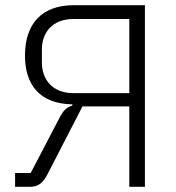

<svg xmlns="http://www.w3.org/2000/svg" viewBox="-20 -718 676 738"><path d="M38 -53H98L206 -260C223 -293 234 -305 258 -312V-317H255C134 -320 76 -391 76 -504C76 -628 142 -698 263 -698H537V0H477V-309H297L163 -49C144 -12 124 0 96 0H38ZM477 -360V-645H263C183 -645 141 -595 141 -527V-479C141 -410 183 -360 263 -360Z"/></svg>

Font: Plexus Sans Light
Style: Regular
Weight: 300
Version: Version 2.001;PS 002.001;hotconv 1.0.70;makeotf.lib2.5.58329